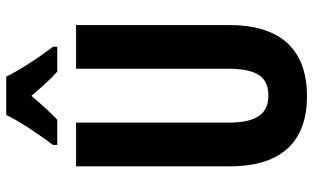

<svg xmlns="http://www.w3.org/2000/svg" viewBox="-210 -762 983 602"><g transform="rotate(-90 281.0 -461.5)"><path d="M341 -933H221C204 -895 157 -826 127 -786V-773H206C226 -791 252 -820 281 -854C309 -821 334 -793 357 -773H435V-786C398 -835 363 -889 341 -933ZM503 -235V-714H366V-238C366 -145 339 -111 282 -111C226 -111 197 -146 197 -237V-714H60V-232C60 -69 138 10 280 10C425 10 503 -71 503 -235Z"/></g></svg>

Font: Noto Sans Thai Looped ExtraCondensed
Style: Bold
Weight: 700
Width: 2
Designer: Sasikarn Vongin, Ben Mitchell
Foundry: The Fontpad Ltd
Version: Version 1.001